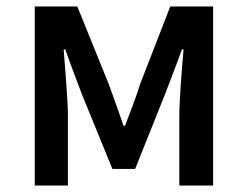

<svg xmlns="http://www.w3.org/2000/svg" viewBox="-20 -571 762 591"><path d="M87 0H189V-214C189 -266 180 -360 176 -419H181C196 -375 216 -324 232 -281L326 -51H396L488 -281C504 -324 524 -373 540 -419H545C540 -360 532 -266 532 -214V0H636V-551H504L412 -314C398 -269 381 -227 365 -184H360C346 -227 330 -269 314 -314L218 -551H87Z"/></svg>

Font: GenYoGothic2 TW M
Style: Regular
Weight: 500
Version: Version 2.100;PS 2.1;hotconv 16.6.51;makeotf.lib2.5.65220 DE